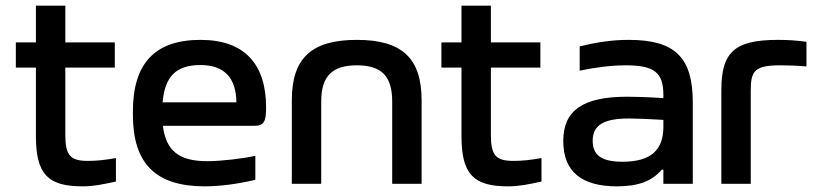

<svg xmlns="http://www.w3.org/2000/svg" viewBox="-20 -650 2902 679"><path d="M291 -81C229 -81 211 -100 211 -173V-411H386V-500H211V-630H107V-500H36V-411H107V-169C107 -33 150 9 272 9C312 9 343 2 390 -8V-91C350 -84 322 -81 291 -81Z M921 -270C921 -422 846 -509 689 -509C529 -509 450 -427 450 -256V-244C450 -71 531 9 704 9C756 9 819 1 883 -14V-99C839 -89 761 -80 713 -80C614 -80 567 -116 556 -205H877C913 -205 921 -218 921 -270ZM555 -288C563 -380 603 -420 689 -420C775 -420 815 -373 816 -288Z M1012 -295V0H1116V-291C1116 -380 1154 -419 1242 -419C1330 -419 1367 -380 1367 -291V0H1471V-295C1471 -444 1402 -509 1242 -509C1081 -509 1012 -444 1012 -295Z M1796 -81C1734 -81 1716 -100 1716 -173V-411H1891V-500H1716V-630H1612V-500H1541V-411H1612V-169C1612 -33 1655 9 1777 9C1817 9 1848 2 1895 -8V-91C1855 -84 1827 -81 1796 -81Z M2204 -509C2145 -509 2092 -501 2030 -486V-400C2086 -412 2143 -419 2192 -419C2292 -419 2326 -395 2326 -315V-303C2265 -307 2223 -308 2199 -308C2040 -308 1972 -259 1972 -151C1972 -43 2037 9 2162 9C2236 9 2286 -9 2320 -50H2326V0H2430V-288C2430 -446 2368 -509 2204 -509ZM2076 -152C2076 -207 2114 -231 2205 -231C2232 -231 2279 -229 2326 -226V-202C2326 -119 2282 -78 2181 -78C2108 -78 2076 -101 2076 -152Z M2741 -419C2762 -419 2800 -418 2832 -415V-502C2799 -507 2766 -509 2731 -509C2574 -509 2531 -463 2531 -330V0H2635V-330C2635 -401 2650 -419 2741 -419Z"/></svg>

Font: LT Wave Text Medium
Style: Regular
Weight: 500
Designer: Daniel Lyons
Version: Version 2.5 (Glyphs App)